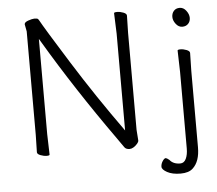

<svg xmlns="http://www.w3.org/2000/svg" viewBox="-57 -767 1118 988"><g transform="rotate(-5 502.0 -273.0)"><path d="M911 -595Q892 -595 878 -613Q864 -631 864 -649.5Q864 -668 875 -680.5Q886 -693 905.5 -693Q925 -693 939 -674.5Q953 -656 953 -637.5Q953 -619 941.5 -607Q930 -595 911 -595ZM785 82Q803 105 839 105Q859 105 869 84Q879 63 879 31V-364L876 -475Q876 -480 891 -480Q906 -480 922.5 -473.5Q939 -467 939 -457L937 -364V30Q937 103 900 137Q879 157 836.5 157Q794 157 767.5 142.5Q741 128 741 113.5Q741 99 750 85Q759 71 767 71Q773 72 785 82ZM111 -106V-641L104 -678Q104 -689 124.5 -696Q145 -703 155 -703Q165 -703 169.5 -702Q174 -701 178 -695Q203 -649 320.5 -461.5Q438 -274 571 -89V-589L567 -695Q567 -700 583 -700Q599 -700 615.5 -693.5Q632 -687 632 -677L630 -588V-87L634 -32Q634 -24 626 -15Q605 8 586 8Q567 8 559 -4Q549 -18 524 -54Q332 -324 179 -582L170 -597V-105L173 1Q173 6 158 6Q143 6 126 -0.5Q109 -7 109 -17Z"/></g></svg>

Font: Moon Stars Kai T Light
Style: Regular
Weight: 300
Designer: GuiWonder
Version: Version 1.101